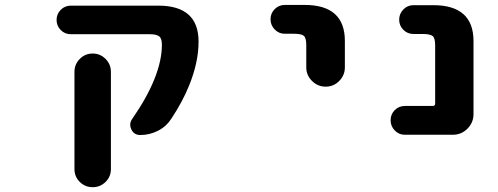

<svg xmlns="http://www.w3.org/2000/svg" viewBox="-20 -570 2040 787"><path d="M285.2 123V-275.4Q285.2 -306.6 307.1 -328.6Q329.1 -350.6 359.9 -350.6Q390.6 -350.6 412.6 -328.6Q434.6 -306.6 434.6 -275.4V123Q434.6 154.3 412.6 175.8Q390.6 197.3 359.9 197.3Q329.1 197.3 307.1 175.8Q285.2 154.3 285.2 123ZM554.7 -16.6Q529.3 -16.6 518.6 -39.1Q513.7 -48.8 513.7 -58.6Q513.7 -70.3 521.5 -82Q643.6 -257.8 643.6 -386.7Q643.6 -411.1 633.8 -419.9Q623 -429.7 593.8 -429.7H270.5Q246.1 -429.7 229 -446.8Q211.9 -463.9 211.9 -488.3Q211.9 -512.7 229 -529.8Q246.1 -546.9 270.5 -546.9H628.9Q793.9 -546.9 793.9 -399.4Q793.9 -314.5 754.9 -218.8Q728.5 -153.3 682.6 -84Q662.1 -51.8 627.9 -34.2Q593.8 -16.6 554.7 -16.6Z M1235.4 -293.9V-385.7Q1235.4 -414.1 1225.6 -422.9Q1215.8 -431.6 1185.5 -431.6H1147.5Q1123 -431.6 1106 -449.2Q1088.9 -466.8 1088.9 -491.2Q1088.9 -515.6 1106 -532.7Q1123 -549.8 1147.5 -549.8H1228.5Q1393.6 -549.8 1393.6 -402.3V-293.9Q1393.6 -261.7 1370.6 -238.3Q1347.7 -214.8 1314.9 -214.8Q1282.2 -214.8 1258.8 -238.3Q1235.4 -261.7 1235.4 -293.9Z M1639.6 -17.6Q1615.2 -17.6 1598.1 -35.2Q1581.1 -52.7 1581.1 -77.1Q1581.1 -101.6 1598.1 -118.7Q1615.2 -135.7 1639.6 -135.7H1753.9Q1763.7 -135.7 1763.7 -145.5V-384.8Q1763.7 -413.1 1753.9 -421.9Q1743.2 -430.7 1712.9 -430.7H1674.8Q1650.4 -430.7 1633.3 -447.8Q1616.2 -464.8 1616.2 -489.3Q1616.2 -513.7 1633.3 -531.2Q1650.4 -548.8 1674.8 -548.8H1755.9Q1920.9 -548.8 1920.9 -401.4V-102.5Q1920.9 -67.4 1896 -42.5Q1871.1 -17.6 1835.9 -17.6Z"/></svg>

Font: Rounded-X Mgen+ 2m bold
Style: Bold
Weight: 700
Designer: [Source Han Sans]
Ryoko NISHIZUKA  (kana & ideographs); Paul D. Hunt (Latin, Greek & Cyrillic); Wenlong ZHANG  (bopomofo
Version: Version 1.059.20150602